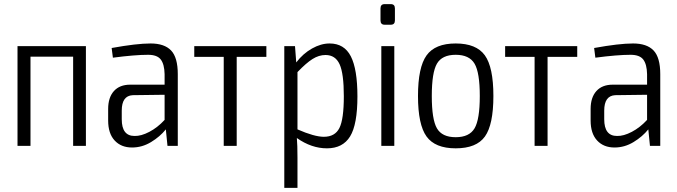

<svg xmlns="http://www.w3.org/2000/svg" viewBox="-20 -708 3287 932"><path d="M397 -484V0H335V-433H128V0H65V-484Z M711 -497Q778 -497 810.5 -463Q843 -429 843 -348V0H793L785 -80Q757 -45 713.5 -18.5Q670 8 621 8Q568 8 536.5 -26Q505 -60 505 -123V-179Q505 -235 533 -266Q561 -297 612 -297H779V-348Q778 -396 760.5 -419Q743 -442 699 -442Q635 -442 528 -428L522 -475Q643 -497 711 -497ZM633 -48Q665 -47 705 -68Q745 -89 779 -126V-248L624 -246Q571 -243 571 -171V-129Q571 -48 633 -48Z M1273 -432H1129V0H1066V-432H923V-484H1273Z M1580 -497Q1651 -497 1683 -434.5Q1715 -372 1715 -240Q1715 -104 1679.5 -46Q1644 12 1567 12Q1492 12 1421 -38Q1424 -5 1424 57V204H1360V-484H1412L1418 -405Q1451 -448 1494.5 -472.5Q1538 -497 1580 -497ZM1552 -44Q1606 -44 1627.5 -86.5Q1649 -129 1649 -241Q1649 -351 1628.5 -396Q1608 -441 1560 -441Q1528 -441 1497 -421.5Q1466 -402 1424 -358V-80Q1506 -44 1552 -44Z M1847 -688H1877Q1897 -688 1897 -667V-609Q1897 -588 1877 -588H1847Q1827 -588 1827 -609V-667Q1827 -688 1847 -688ZM1894 0H1831V-484H1894Z M2375 -242Q2375 -103 2334 -45.5Q2293 12 2192 12Q2092 12 2050.5 -45.5Q2009 -103 2009 -242Q2009 -381 2050.5 -439Q2092 -497 2192 -497Q2292 -497 2333.5 -439.5Q2375 -382 2375 -242ZM2283.5 -399Q2258 -442 2192 -442Q2126 -442 2101 -399Q2076 -356 2076 -242Q2076 -128 2101 -85Q2126 -42 2192 -42Q2258 -42 2283.5 -85Q2309 -128 2309 -242Q2309 -356 2283.5 -399Z M2782 -432H2638V0H2575V-432H2432V-484H2782Z M3053 -497Q3120 -497 3152.5 -463Q3185 -429 3185 -348V0H3135L3127 -80Q3099 -45 3055.5 -18.5Q3012 8 2963 8Q2910 8 2878.5 -26Q2847 -60 2847 -123V-179Q2847 -235 2875 -266Q2903 -297 2954 -297H3121V-348Q3120 -396 3102.5 -419Q3085 -442 3041 -442Q2977 -442 2870 -428L2864 -475Q2985 -497 3053 -497ZM2975 -48Q3007 -47 3047 -68Q3087 -89 3121 -126V-248L2966 -246Q2913 -243 2913 -171V-129Q2913 -48 2975 -48Z"/></svg>

Font: exo2condensed_l
Style: Regular
Weight: 300
Width: 3
Designer: Natanael Gama
Version: Version 1.001;PS 001.001;hotconv 1.0.70;makeotf.lib2.5.58329